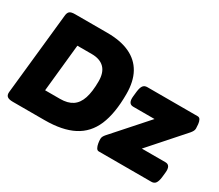

<svg xmlns="http://www.w3.org/2000/svg" viewBox="-123 -978 1435 1256"><g transform="rotate(30 595.0 -350.0)"><path d="M65 0Q35 0 22.5 -10Q10 -20 12 -43L77 -657Q79 -680 90 -690Q101 -700 131 -700H374Q476 -700 544.5 -668Q613 -636 648 -573Q683 -510 683 -415Q683 -269 644 -177.5Q605 -86 521.5 -43Q438 0 305 0ZM210 -171H323Q380 -171 415.5 -194.5Q451 -218 467.5 -268Q484 -318 484 -397Q484 -463 451 -496Q418 -529 356 -529H247ZM714 0Q702 0 695 -13Q688 -26 685 -43.5Q682 -61 682 -76Q682 -87 687 -96Q692 -105 699 -113L1012 -465L1071 -366H763Q722 -366 729 -426L733 -463Q737 -495 747.5 -509Q758 -523 779 -523H1159Q1173 -523 1179.5 -510.5Q1186 -498 1188 -480.5Q1190 -463 1190 -448Q1190 -438 1185.5 -429Q1181 -420 1172 -409L861 -58L802 -157H1127Q1168 -157 1161 -97L1157 -60Q1153 -29 1142.5 -14.5Q1132 0 1111 0Z"/></g></svg>

Font: Asap Black
Style: Italic
Weight: 900
Italic angle: -6°
Designer: Pablo Cosgaya
Foundry: Omnibus-Type
Version: Version 3.001